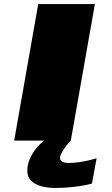

<svg xmlns="http://www.w3.org/2000/svg" viewBox="-20 -695 553 949"><path d="M50 0H330L449 -675H169ZM253 234Q292.5 234 330.2 230.2Q368 226.5 396.5 221Q425 215.5 434.5 212L457.5 87Q446 91 422.2 96.8Q398.5 102.5 371.5 106.5Q344.5 110.5 320.5 110.5Q297 110.5 286.8 103.5Q276.5 96.5 276.5 86.5Q276.5 75 286.2 57.8Q296 40.5 308.8 24Q321.5 7.5 330 0H198Q176 17 156.8 41.2Q137.5 65.5 126.2 93.2Q115 121 115 148.5Q115 180.5 134.5 199Q154 217.5 185.8 225.8Q217.5 234 253 234Z"/></svg>

Font: Anybody ExtraExpanded Black
Style: Italic
Weight: 900
Width: 8
Italic angle: -10°
Version: Version 1.113;gftools[0.9.25]